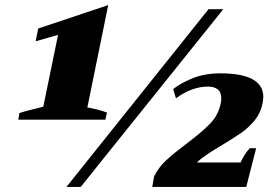

<svg xmlns="http://www.w3.org/2000/svg" viewBox="-20 -734 1096 754"><path d="M56 -290Q83 -299 127 -309L150 -315L208 -597L120 -572L130 -622L405 -714L323 -312Q337 -310 361 -304Q385 -298 400 -292L394 -264H52ZM799 -698H857L297 0H241ZM585 -41Q603 -77 632 -104Q661 -131 714 -171Q774 -216 806 -249.5Q838 -283 847 -329Q849 -336 849 -348Q849 -372 835 -383Q821 -394 797 -394Q734 -394 671 -348L660 -384Q688 -407 736 -426.5Q784 -446 845 -446Q1014 -446 1014 -353Q1014 -342 1011 -328Q1004 -291 981 -262.5Q958 -234 929 -213.5Q900 -193 853 -165Q826 -149 798.5 -131Q771 -113 753 -96H925Q930 -108 940 -124.5Q950 -141 961 -152H986L947 0H578Z"/></svg>

Font: Trirong Black
Style: Italic
Weight: 900
Italic angle: -12°
Designer: Katatrad Team
Foundry: CadsonDemak
Version: Version 1.001